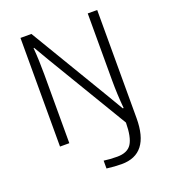

<svg xmlns="http://www.w3.org/2000/svg" viewBox="-167 -838 1054 1192"><g transform="rotate(-20 360.5 -242.5)"><path d="M107.4 0V-717.8H179.7L494.1 -192.4L554.7 -89.8H560.5Q551.8 -181.6 551.8 -275.4V-717.8H614.3V-3.9Q614.3 233.4 430.7 233.4Q384.8 233.4 332 226.6V174.8Q373 180.7 419.9 180.7Q488.3 180.7 515.1 138.7Q542 96.7 543 0L225.6 -529.3L166 -630.9H162.1Q168.9 -548.8 168.9 -453.1V0Z"/></g></svg>

Font: Gothic A1 Light
Style: Regular
Weight: 300
Version: Version 2.50